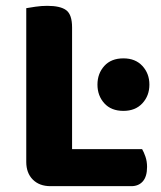

<svg xmlns="http://www.w3.org/2000/svg" viewBox="-20 -636 551 658"><path d="M153 2Q115 2 92.5 -20.5Q70 -43 70 -81V-608Q81 -610 101.5 -613Q122 -616 142 -616Q187 -616 207 -601Q227 -586 227 -542V-125H467Q473 -115 478.5 -99Q484 -83 484 -64Q484 -31 469.5 -14.5Q455 2 430 2ZM314 -346Q314 -384 337.5 -410Q361 -436 403 -436Q444 -436 468 -410Q492 -384 492 -346Q492 -308 468 -282Q444 -256 403 -256Q361 -256 337.5 -282Q314 -308 314 -346Z"/></svg>

Font: Baloo Bhaina 2
Style: Bold
Weight: 700
Designer: Yesha Goshar, Manish Minz, Shuchita Grover and Ek Type
Foundry: Ek Type
Version: Version 1.640;hotconv 1.0.111;makeotfexe 2.5.65597; ttfautoh